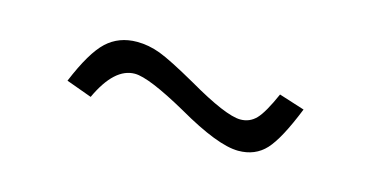

<svg xmlns="http://www.w3.org/2000/svg" viewBox="-32 -467 614 318"><g transform="rotate(15 275.0 -308.5)"><path d="M175 -374Q195 -374 215 -366.5Q235 -359 281 -333Q348 -294 373 -294Q389 -294 400 -305.5Q411 -317 426 -351L470 -337Q448 -282 430 -262.5Q412 -243 383 -243Q348 -243 277 -284Q209 -322 185 -322Q150 -322 124 -266L80 -282Q102 -335 123 -354.5Q144 -374 175 -374Z"/></g></svg>

Font: Nacelle Light
Style: Regular
Weight: 300
Designer: Sora Sagano
Foundry: Sora Sagano
Version: Version 1.000;FEAKit 1.0